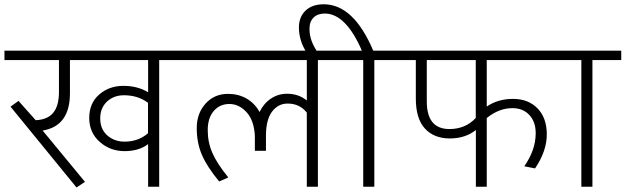

<svg xmlns="http://www.w3.org/2000/svg" viewBox="-35 -855 2864 879"><path d="M234.9 -433.6V-580.1H-14.6V-623H825.7V-580.1H693.8V0H643.1V-195.3Q601.1 -163.1 535.2 -163.1Q469.2 -163.1 421.4 -205.6Q373.5 -248 373.5 -315.2Q373.5 -382.3 418.9 -422.1Q464.4 -461.9 529.8 -461.9Q595.2 -461.9 643.1 -432.6V-580.1H285.2V-428.2Q285.2 -277.8 160.2 -257.3L354 -22.5L315.4 3.4L13.2 -366.7L49.8 -393.1L128.4 -304.7Q183.1 -307.1 209 -339.1Q234.9 -371.1 234.9 -433.6ZM532.7 -418.9Q486.3 -418.9 455.3 -390.4Q424.3 -361.8 423.8 -314Q423.3 -253.9 470.7 -224.1Q498.5 -206.5 534.2 -206.5Q598.6 -206.5 642.6 -245.1V-384.3Q596.7 -418.9 532.7 -418.9Z M1369.6 0V-339.4Q1336.9 -380.9 1281.7 -380.9Q1238.3 -380.9 1210.4 -343.8Q1182.6 -306.6 1182.6 -233.9V-164.6H1131.8V-233.4Q1127.9 -304.2 1093.5 -341.6Q1059.1 -378.9 1015.1 -378.9Q971.2 -378.9 943.6 -346.9Q916 -314.9 916 -259Q916 -203.1 937.5 -154.3Q959 -105.5 1010.3 -42.5L968.3 -24.4Q913.6 -90.3 889.6 -145.5Q865.7 -200.7 865.7 -268.3Q865.7 -335.9 906 -380.6Q946.3 -425.3 1008.8 -425.3Q1056.2 -425.3 1093.8 -403.8Q1131.3 -382.3 1153.3 -342.3Q1172.4 -381.8 1205.6 -403.8Q1238.8 -425.8 1279.3 -425.8Q1332 -425.8 1369.6 -395V-580.1H796.4V-623H1552.7V-580.1H1420.4V0Z M1627.9 0V-580.1H1523.4V-623H1621.6Q1586.4 -705.6 1543.5 -749.3Q1500.5 -793 1452.1 -793Q1418.9 -793 1400.4 -774.4Q1381.8 -755.9 1381.8 -722.2Q1381.8 -667.5 1421.9 -611.8H1370.1Q1333.5 -668 1333.5 -729.5Q1333.5 -777.3 1363.8 -806.4Q1394 -835.4 1447.3 -835.4Q1583.5 -835.4 1673.8 -623H1810.5V-580.1H1678.7V0Z M2193.4 0H2143.6V-259.8Q2095.7 -221.2 2023.9 -221.2Q1952.1 -221.2 1910.4 -266.4Q1868.7 -311.5 1868.7 -403.8V-580.1H1781.2V-623H2551.3V-580.1H2193.4V-367.2Q2244.6 -402.3 2314 -402.3Q2383.3 -402.3 2425.8 -358.9Q2468.3 -315.4 2468.3 -239.5Q2468.3 -163.6 2414.6 -84L2365.2 -93.8Q2417.5 -168.5 2417.5 -245.1Q2417.5 -297.4 2388.4 -328.6Q2359.4 -359.9 2311 -359.9Q2249 -359.9 2193.4 -314.5ZM2022.5 -264.2Q2095.7 -264.2 2143.1 -314.9V-580.1H1918.9V-390.6Q1918.9 -264.2 2022.5 -264.2Z M2626.5 0V-580.1H2522V-623H2809.1V-580.1H2677.2V0Z"/></svg>

Font: Yantramanav Light
Style: Regular
Weight: 300
Version: Version 1.001;PS 1.0;hotconv 1.0.72;makeotf.lib2.5.5900; ttf